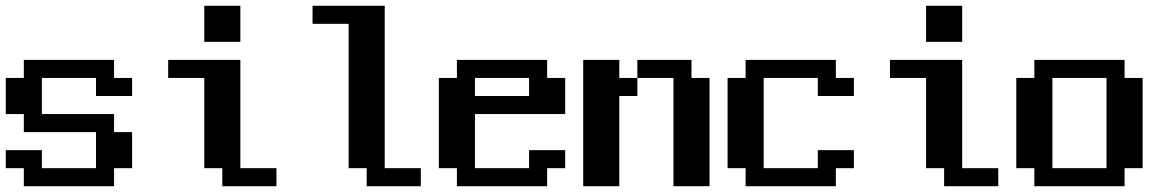

<svg xmlns="http://www.w3.org/2000/svg" viewBox="-20 -645 4040 665"><path d="M0 -375H62.5V-437.5H375V-375H437.5V-312.5H312.5V-375H125V-250H375V-187.5H437.5V-62.5H375V0H62.5V-62.5H0V-125H125V-62.5H312.5V-187.5H62.5V-250H0Z M562.5 -437.5H812.5V-62.5H937.5V0H750V-62.5H687.5V-375H562.5ZM687.5 -625H812.5V-500H687.5Z M1062.5 -625H1312.5V-62.5H1437.5V0H1250V-62.5H1187.5V-562.5H1062.5Z M1500 -375H1562.5V-437.5H1875V-375H1937.5V-250H1625V-62.5H1812.5V-125H1937.5V-62.5H1875V0H1562.5V-62.5H1500ZM1625 -375V-312.5H1812.5V-375Z M2000 -437.5H2125V-375H2187.5V-437.5H2375V-375H2437.5V0H2312.5V-375H2187.5V-312.5H2125V0H2000Z M2500 -375H2562.5V-437.5H2875V-375H2937.5V-312.5H2812.5V-375H2625V-62.5H2812.5V-125H2937.5V-62.5H2875V0H2562.5V-62.5H2500Z M3062.5 -437.5H3312.5V-62.5H3437.5V0H3250V-62.5H3187.5V-375H3062.5ZM3187.5 -625H3312.5V-500H3187.5Z M3500 -375H3562.5V-437.5H3875V-375H3937.5V-62.5H3875V0H3562.5V-62.5H3500ZM3625 -375V-62.5H3812.5V-375Z"/></svg>

Font: NeoDunggeunmo
Style: Regular
Weight: 400
Monospace: yes
Version: Version 1.600